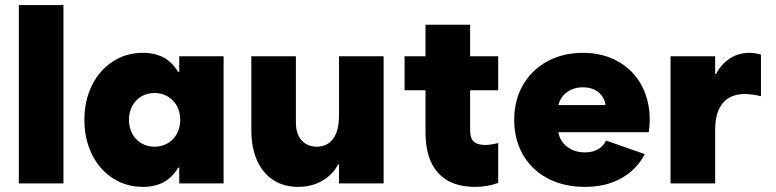

<svg xmlns="http://www.w3.org/2000/svg" viewBox="-20 -727 3076 761"><path d="M54.7 -707H231.4V0H54.7Z M694.3 -252Q694.3 -282.7 681.2 -306.9Q668 -331.1 644.8 -344.7Q621.6 -358.4 592.8 -358.4Q563.5 -358.4 540.3 -344.7Q517.1 -331.1 504.2 -306.9Q491.2 -282.7 491.2 -252Q491.2 -221.2 504.2 -197Q517.1 -172.9 540.3 -159.2Q563.5 -145.5 592.8 -145.5Q621.6 -145.5 644.8 -159.2Q668 -172.9 681.2 -197Q694.3 -221.2 694.3 -252ZM690.4 0V-62.5H686Q642.1 13.7 546.9 13.7Q479.5 13.7 426.5 -21Q373.5 -55.7 344 -116.2Q314.5 -176.8 314.5 -252Q314.5 -327.1 344 -387.7Q373.5 -448.2 426.5 -482.9Q479.5 -517.6 546.9 -517.6Q641.6 -517.6 685.5 -442.4H690.4V-503.9H866.2V0Z M1500.5 0H1323.7V-75.2H1320.3Q1297.9 -33.7 1256.3 -10Q1214.8 13.7 1161.6 13.7Q1104.5 13.7 1062.7 -13.7Q1021 -41 998.5 -91.8Q976.1 -142.6 976.1 -211.9V-503.9H1152.8V-243.2Q1152.3 -197.8 1174.6 -171.9Q1196.8 -146 1235.8 -145.5Q1276.9 -146 1300.3 -176.8Q1323.7 -207.5 1323.7 -271.5V-503.9H1500.5Z M1583.5 -503.9H1666.5V-628.9H1843.3V-503.9H1954.6V-369.1H1843.3V-213.9Q1842.8 -181.2 1856.7 -167Q1870.6 -152.8 1902.8 -152.3Q1929.7 -153.3 1954.6 -160.2V-2Q1911.6 13.7 1862.8 13.7Q1766.6 13.7 1716.6 -41.5Q1666.5 -96.7 1666.5 -203.1V-369.1H1583.5Z M2018.1 -252Q2018.1 -330.1 2053 -390.4Q2087.9 -450.7 2149.9 -484.1Q2211.9 -517.6 2290.5 -517.6Q2368.2 -517.6 2428.5 -484.1Q2488.8 -450.7 2522 -390.4Q2555.2 -330.1 2555.2 -252Q2555.2 -229 2551.3 -203.1H2192.9Q2199.7 -166.5 2228.5 -144.8Q2257.3 -123 2298.3 -123Q2328.6 -123 2350.1 -135.3Q2371.6 -147.5 2382.3 -169.9L2535.6 -116.2Q2503.9 -55.2 2443.1 -20.8Q2382.3 13.7 2298.3 13.7Q2214.4 13.7 2150.9 -20Q2087.4 -53.7 2052.7 -114Q2018.1 -174.3 2018.1 -252ZM2379.9 -310.5Q2376.5 -341.3 2352.3 -361.1Q2328.1 -380.9 2290.5 -380.9Q2253.4 -380.9 2227.3 -361.8Q2201.2 -342.8 2193.4 -310.5Z M2637.7 -503.9H2814.5V-433.6H2817.9Q2838.9 -473.1 2873 -495.4Q2907.2 -517.6 2950.2 -517.6Q2971.2 -517.6 2996.1 -510.7V-345.7Q2963.9 -353.5 2932.6 -354.5Q2874 -354 2844.2 -317.9Q2814.5 -281.7 2814.5 -210.9V0H2637.7Z"/></svg>

Font: Wanted Sans Black
Style: Regular
Weight: 900
Designer: Original Design by Kil Hyung-jin and Kang Hanbin, Wanted Lab, Inc; Hangeul from Source Han Sans by Jang Soo-young and Ka
Foundry: Wanted Lab, Inc.
Version: Version 1.003